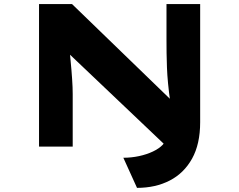

<svg xmlns="http://www.w3.org/2000/svg" viewBox="-20 -720 1175 943"><path d="M652.9 202.7 585.8 54.8Q625.2 54.8 662.9 46.7Q700.6 38.6 730.9 24.2Q761.3 9.9 779.3 -9.1Q797.3 -28.2 797.3 -49.4V-55.5L800.7 1.7L319.5 -455.5L322.8 -465Q324.7 -443.4 326.8 -421Q328.9 -398.5 330.9 -376.1Q332.8 -353.6 334.2 -332.1Q335.7 -310.7 336.4 -292.1Q337.1 -273.6 337.1 -258.3V0H171.7V-700H333.8L820.8 -228.6L816 -221.3Q809.4 -268.5 805.4 -309.9Q801.4 -351.4 800 -388.4Q798.6 -425.4 798.1 -459.9Q797.7 -494.5 797.7 -527.4V-700H963.1V-119.8Q963.1 -12.4 923.4 59Q883.6 130.5 813.8 166.6Q743.9 202.7 652.9 202.7Z"/></svg>

Font: Lexend Zetta
Style: Regular
Weight: 400
Designer: Bonnie Shaver-Troup, Thomas Jockin
Foundry: Lexend
Version: Version 1.007